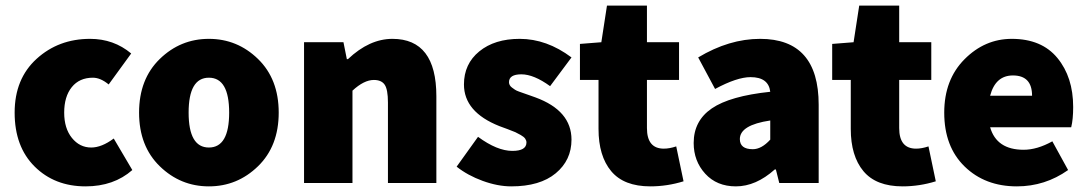

<svg xmlns="http://www.w3.org/2000/svg" viewBox="-20 -650 3868 682"><path d="M284 12Q174 12 103 -58.5Q32 -129 32 -250Q32 -370 110 -441Q188 -512 300 -512Q384 -512 446 -460L366 -350Q337 -374 310 -374Q262 -374 235 -340.5Q208 -307 208 -250Q208 -194 235.5 -160Q263 -126 304 -126Q341 -126 384 -158L450 -46Q384 12 284 12Z M896.5 -59.5Q823 12 722 12Q621 12 547.5 -59.5Q474 -131 474 -250Q474 -369 547.5 -440.5Q621 -512 722 -512Q823 -512 896.5 -440.5Q970 -369 970 -250Q970 -131 896.5 -59.5ZM650 -250Q650 -126 722 -126Q794 -126 794 -250Q794 -374 722 -374Q650 -374 650 -250Z M1060 0V-500H1200L1212 -440H1216Q1292 -512 1374 -512Q1530 -512 1530 -308V0H1358V-286Q1358 -332 1346.5 -349Q1335 -366 1308 -366Q1273 -366 1232 -328V0Z M1796 12Q1748 12 1694.5 -7.5Q1641 -27 1602 -58L1678 -164Q1746 -114 1800 -114Q1850 -114 1850 -144Q1850 -151 1845.5 -157.5Q1841 -164 1829.5 -170.5Q1818 -177 1810.5 -180.5Q1803 -184 1782.5 -191.5Q1762 -199 1754 -202Q1628 -252 1628 -350Q1628 -423 1682.5 -467.5Q1737 -512 1826 -512Q1922 -512 2010 -446L1934 -344Q1876 -386 1832 -386Q1788 -386 1788 -358Q1788 -353 1790.5 -348Q1793 -343 1798.5 -339Q1804 -335 1809 -331.5Q1814 -328 1824 -324.5Q1834 -321 1841 -318.5Q1848 -316 1861 -311.5Q1874 -307 1882 -304Q2010 -257 2010 -154Q2010 -81 1954 -34.5Q1898 12 1796 12Z M2290 12Q2196 12 2151 -42Q2106 -96 2106 -192V-366H2040V-494L2116 -500L2136 -630H2278V-500H2392V-366H2278V-195Q2278 -122 2338 -122Q2358 -122 2382 -130L2408 -6Q2350 12 2290 12Z M2594 12Q2526 12 2485 -33Q2444 -78 2444 -142Q2444 -221 2508.5 -265Q2573 -309 2716 -324Q2710 -376 2646 -376Q2598 -376 2520 -334L2460 -446Q2570 -512 2680 -512Q2888 -512 2888 -278V0H2748L2736 -48H2732Q2665 12 2594 12ZM2654 -120Q2685 -120 2716 -154V-222Q2608 -206 2608 -156Q2608 -120 2654 -120Z M3186 12Q3092 12 3047 -42Q3002 -96 3002 -192V-366H2936V-494L3012 -500L3032 -630H3174V-500H3288V-366H3174V-195Q3174 -122 3234 -122Q3254 -122 3278 -130L3304 -6Q3246 12 3186 12Z M3792 -270Q3792 -226 3785 -198H3497Q3520 -118 3616 -118Q3664 -118 3718 -148L3774 -46Q3692 12 3592 12Q3479 12 3406.5 -58.5Q3334 -129 3334 -250Q3334 -367 3406 -439.5Q3478 -512 3574 -512Q3680 -512 3736 -444Q3792 -376 3792 -270ZM3497 -310H3646Q3646 -382 3578 -382Q3516 -382 3497 -310Z"/></svg>

Font: Assistant ExtraBold
Style: Regular
Weight: 800
Designer: Hebrew By Ben Nathan, Latin by Paul Hunt
Version: Version 2.001;PS 002.001;hotconv 1.0.88;makeotf.lib2.5.64775